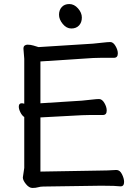

<svg xmlns="http://www.w3.org/2000/svg" viewBox="-20 -920 678 950"><path d="M366 -878.5Q385 -857 385 -833Q385 -809 371 -794Q357 -779 333 -779Q309 -779 290.5 -801.5Q272 -824 272 -847Q272 -870 285.5 -885Q299 -900 323 -900Q347 -900 366 -878.5ZM555 -79H556Q573 -79 583.5 -58Q594 -37 594 -20Q594 2 577 2H576H575Q552 -1 489 -1H473L195 3Q180 3 168.5 6.5Q157 10 140.5 10Q124 10 108.5 -9Q93 -28 93 -42Q93 -43 100 -89V-341Q89 -348 81 -364Q73 -380 73 -392Q73 -409 87 -409H90Q95 -408 100 -407V-629L96 -679Q96 -690 102 -694.5Q108 -699 116 -699Q131 -699 146 -694.5Q161 -690 164 -689Q167 -688 168.5 -687.5Q170 -687 171 -687L440 -704Q462 -706 488 -709Q514 -712 526 -712Q540 -712 551.5 -692.5Q563 -673 563 -656Q563 -634 544 -634H482Q455 -634 441 -633L180 -616V-409L385 -422Q407 -424 433 -427Q459 -430 470 -430Q485 -430 496.5 -410.5Q508 -391 508 -373Q508 -351 489 -351H426Q400 -351 386 -350L180 -339V-71L472 -76Q510 -76 555 -79Z"/></svg>

Font: Moon Stars Kai
Style: Bold
Weight: 700
Designer: GuiWonder
Version: Version 1.101